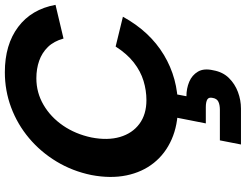

<svg xmlns="http://www.w3.org/2000/svg" viewBox="-131 -616 1014 792"><g transform="rotate(-90 376.0 -220.0)"><path d="M50 -350Q66 -428 105.5 -493.5Q145 -559 202 -607Q259 -655 328.5 -681Q398 -707 474 -707Q588 -707 661 -652Q734 -597 752 -498L613 -465Q602 -505 578 -529.5Q554 -554 521 -565.5Q488 -577 449 -577Q390 -577 339.5 -547.5Q289 -518 254 -467Q219 -416 205 -350Q192 -283 207 -232Q222 -181 261 -152Q300 -123 359 -123Q399 -123 438.5 -135Q478 -147 514 -175Q550 -203 580 -250L703 -220Q642 -109 545.5 -51Q449 7 332 7Q256 7 197 -19Q138 -45 100 -92.5Q62 -140 48.5 -205.5Q35 -271 50 -350ZM375 42Q407 42 434.5 53.5Q462 65 476.5 89.5Q491 114 482 153Q475 192 450.5 217Q426 242 392.5 254.5Q359 267 324 267H176L193 180H319Q339 180 352 174Q365 168 368 151Q372 134 361.5 128Q351 122 330 122H263L288 -5H384Z"/></g></svg>

Font: Albert Sans ExtraBold
Style: Italic
Weight: 800
Italic angle: -11.25°
Designer: Andreas Rasmussen
Foundry: a.Foundry
Version: Version 1.025